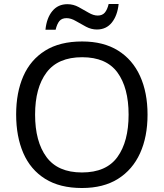

<svg xmlns="http://www.w3.org/2000/svg" viewBox="-20 -933 821 963"><path d="M720 -358Q720 -247 682.5 -164.5Q645 -82 572 -36Q499 10 391 10Q280 10 206.5 -36Q133 -82 97 -165Q61 -248 61 -359Q61 -469 97 -551Q133 -633 206.5 -679Q280 -725 392 -725Q499 -725 572 -679.5Q645 -634 682.5 -551.5Q720 -469 720 -358ZM156 -358Q156 -223 213 -145.5Q270 -68 391 -68Q513 -68 569 -145.5Q625 -223 625 -358Q625 -493 569 -569.5Q513 -646 392 -646Q271 -646 213.5 -569.5Q156 -493 156 -358ZM208 -784Q214 -843 242.5 -877.5Q271 -912 318 -912Q348 -912 374.5 -897.5Q401 -883 425 -869Q449 -855 470 -855Q493 -855 505.5 -869.5Q518 -884 525 -913H575Q569 -855 541 -820Q513 -785 466 -785Q438 -785 411.5 -799Q385 -813 360.5 -827.5Q336 -842 314 -842Q290 -842 278 -827.5Q266 -813 259 -784Z"/></svg>

Font: Noto Sans Tifinagh Tawellemmet
Style: Regular
Weight: 400
Designer: JamraPatel
Foundry: JamraPatel LLC
Version: Version 2.006; ttfautohint (v1.8.4.7-5d5b)